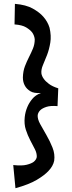

<svg xmlns="http://www.w3.org/2000/svg" viewBox="-20 -865 378 1012"><path d="M58.6 -844.7Q117.2 -839.8 152.8 -819.8Q188.5 -799.8 208 -777.3Q231.4 -751 241.2 -718.8Q251 -675.8 245.1 -640.1Q239.3 -604.5 228 -575.2Q216.8 -545.9 206.5 -522.5Q196.3 -499 198.2 -478.5Q200.2 -463.9 210.9 -449.2Q219.7 -436.5 237.8 -422.9Q255.9 -409.2 287.1 -399.4L283.2 -305.7Q246.1 -308.6 225.1 -301.8Q204.1 -294.9 193.4 -285.2Q181.6 -274.4 178.7 -258.8Q176.8 -238.3 191.9 -210.9Q207 -183.6 225.1 -152.3Q243.2 -121.1 256.8 -86.9Q270.5 -52.7 265.6 -17.6Q259.8 10.7 235.4 36.1Q214.8 58.6 173.8 83Q132.8 107.4 61.5 127L49.8 4.9Q95.7 9.8 120.6 3.4Q145.5 -2.9 157.2 -11.7Q170.9 -22.5 173.8 -37.1Q174.8 -57.6 163.6 -79.1Q152.3 -100.6 139.2 -126Q126 -151.4 116.2 -181.2Q106.4 -210.9 110.4 -248Q113.3 -275.4 124 -300.8Q132.8 -322.3 149.9 -343.3Q167 -364.3 196.3 -375Q159.2 -372.1 139.6 -384.3Q120.1 -396.5 111.3 -413.1Q100.6 -431.6 100.6 -457Q101.6 -490.2 111.3 -515.6Q121.1 -541 132.8 -564Q144.5 -586.9 153.8 -609.4Q163.1 -631.8 163.1 -658.2Q161.1 -677.7 149.4 -694.3Q138.7 -708 117.7 -720.7Q96.7 -733.4 56.6 -736.3Z"/></svg>

Font: Lakki Reddy
Style: Regular
Weight: 400
Designer: Appaji Ambarisha Darbha
Version: Version 1.0.4; ttfautohint (v1.2.42-39fb)